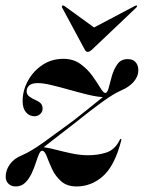

<svg xmlns="http://www.w3.org/2000/svg" viewBox="-24 -663 518 692"><path d="M129 -119.5Q122.5 -121 117 -108.5Q111.5 -96 105.2 -76.5Q99 -57 89.8 -37.5Q80.5 -18 66.8 -4.5Q53 9 32.5 9Q16.5 9 6.5 -0.8Q-3.5 -10.5 -3.5 -26Q-3.5 -49.5 11.5 -70.8Q26.5 -92 55.5 -103.5Q87.5 -117 137.5 -153Q187.5 -189 241.5 -229Q273 -253.5 301.2 -276.5Q329.5 -299.5 346.5 -313Q322 -314.5 289.8 -322.5Q257.5 -330.5 224 -340Q190.5 -349.5 161 -356.5Q131.5 -363.5 112.5 -363.5Q91 -363.5 81.5 -355Q72 -346.5 72 -334Q72 -322 82 -314.8Q92 -307.5 108 -300.5Q120.5 -294.5 125 -287.8Q129.5 -281 129.5 -271.5Q129.5 -259.5 120.8 -251.8Q112 -244 100.5 -244Q82 -244 69.8 -258.2Q57.5 -272.5 57.5 -298.5Q57.5 -336.5 76.5 -371.5Q95.5 -406.5 128.8 -428.8Q162 -451 204.5 -451Q240.5 -451 266.2 -432.2Q292 -413.5 309.2 -389.2Q326.5 -365 337.5 -346.5Q348.5 -328 355.5 -328Q363 -328 367.8 -346.5Q372.5 -365 379.2 -389Q386 -413 399 -431.5Q412 -450 436.5 -450Q455 -450 464.8 -438.8Q474.5 -427.5 474.5 -410.5Q474.5 -387 457.5 -367.8Q440.5 -348.5 410.5 -336Q386 -325.5 344.8 -295.8Q303.5 -266 247 -220.5Q213 -194.5 182 -170.2Q151 -146 133.5 -132.5Q152.5 -130 179 -123Q205.5 -116 235.5 -109.8Q265.5 -103.5 293.5 -103.5Q329 -103.5 359.2 -113.2Q389.5 -123 407 -157.5Q409.5 -163 412 -162.5Q414.5 -162 412.5 -155Q389 -65 347 -28Q305 9 252 9Q217 9 196 -10Q175 -29 163.5 -54Q152 -79 144.8 -98.8Q137.5 -118.5 129 -119.5ZM308.5 -485Q299 -476 292.5 -476Q285.5 -476 281 -485L200 -635.5Q197.5 -640 200.5 -642.5Q203.5 -644.5 208 -641.5L315 -564L462 -641.5Q468 -644.5 469.5 -642.5Q471.5 -640.5 467 -635.5Z"/></svg>

Font: Fraunces 144pt SemiBold
Style: Italic
Weight: 600
Italic angle: -16°
Version: Version 1.000;[0bf87f6ff]